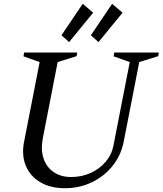

<svg xmlns="http://www.w3.org/2000/svg" viewBox="-20 -977 857 1012"><path d="M107 -230 189 -650 104 -680 107 -700H387L384 -681L284 -650L206 -250Q194 -190 209 -143.5Q224 -97 262 -70.5Q300 -44 355 -44Q411 -44 458 -65.5Q505 -87 537 -124.5Q569 -162 578 -210L664 -650L579 -680L582 -700H817L814 -681L714 -650L632 -230Q618 -159 574 -103.5Q530 -48 464.5 -16.5Q399 15 322 15Q246 15 192.5 -16.5Q139 -48 116 -103.5Q93 -159 107 -230ZM499 -755 459 -791 571 -957 626 -910ZM344 -755 304 -791 416 -957 471 -910Z"/></svg>

Font: Wittgenstein-Italic Regular
Style: Italic
Weight: 400
Italic angle: -11°
Designer: Jörg Drees
Foundry: Jörg Drees
Version: Version 1.000; ttfautohint (v1.8.4.7-5d5b)